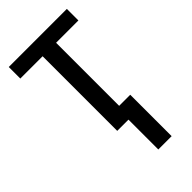

<svg xmlns="http://www.w3.org/2000/svg" viewBox="-226 -598 846 846"><g transform="rotate(-45 196.5 -175.5)"><path d="M15 -537V-465H154V0H224V186H307V-72H238V-465H377V-537Z"/></g></svg>

Font: Noto Sans UI SemiCondensed
Style: Regular
Weight: 400
Width: 4
Designer: Monotype Design Team
Foundry: Monotype Imaging Inc.
Version: 1.001